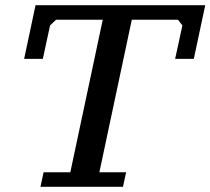

<svg xmlns="http://www.w3.org/2000/svg" viewBox="-20 -720 811 740"><path d="M454 0 466 -56H363L488 -644H666L683 -622L655 -493H727L771 -700H117L73 -493H145L173 -622L196 -644H376L251 -56H148L136 0Z"/></svg>

Font: PT Serif Caption
Style: Italic
Weight: 400
Italic angle: -12°
Designer: A.Korolkova, O.Umpeleva, V.Yefimov
Foundry: ParaType Ltd
Version: Version 1.000W OFL